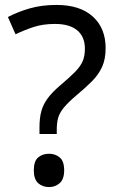

<svg xmlns="http://www.w3.org/2000/svg" viewBox="-20 -744 474 778"><path d="M140 -228Q140 -266 147.5 -293.5Q155 -321 173.5 -346Q192 -371 224 -398Q263 -431 284.5 -453Q306 -475 315 -496Q324 -517 324 -547Q324 -595 293 -621Q262 -647 203 -647Q154 -647 116 -634.5Q78 -622 43 -605L12 -675Q52 -696 100.5 -710Q149 -724 209 -724Q304 -724 356 -677Q408 -630 408 -549Q408 -504 393.5 -472.5Q379 -441 352.5 -414.5Q326 -388 290 -358Q257 -330 239.5 -309Q222 -288 216 -267.5Q210 -247 210 -218V-201H140ZM117 -54Q117 -91 134.5 -106Q152 -121 179 -121Q204 -121 222 -106Q240 -91 240 -54Q240 -18 222 -2Q204 14 179 14Q152 14 134.5 -2Q117 -18 117 -54Z"/></svg>

Font: Noto Sans Ol Chiki
Style: Regular
Weight: 400
Designer: Monotype Design Team, Lewis McGuffie
Foundry: Monotype Imaging Inc.
Version: Version 2.003